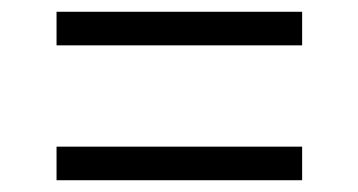

<svg xmlns="http://www.w3.org/2000/svg" viewBox="-20 -495 608 326"><path d="M76 -475H493V-418H76ZM76 -246H493V-189H76Z"/></svg>

Font: Ibarra Real Nova
Style: Bold
Weight: 700
Designer: Jose Maria Ribagorda & Octavio Pardo
Foundry: Jose Maria Ribagorda
Version: Version 1.014